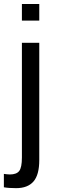

<svg xmlns="http://www.w3.org/2000/svg" viewBox="-44 -745 287 972"><path d="M154.8 -724.6V-640.6H66.9V-724.6ZM37.6 207.5Q-0.5 207.5 -24.4 203.1V135.3Q-16.6 136.2 -9.3 137.2Q-2 138.2 5.9 138.2Q39.6 138.2 53.2 120.6Q66.9 103 66.9 52.2V-528.3H154.8V65.4Q154.8 140.1 125.5 173.8Q96.2 207.5 37.6 207.5Z"/></svg>

Font: Arimo Nerd Font
Style: Regular
Weight: 400
Designer: Steve Matteson
Foundry: Monotype Imaging Inc.
Version: Version 1.33;Nerd Fonts 3.2.1